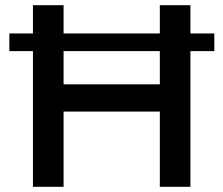

<svg xmlns="http://www.w3.org/2000/svg" viewBox="-20 -720 860 740"><path d="M806 -591H714V-700H596V-591H225V-700H107V-591H16V-523H107V0H225V-290H596V0H714V-523H806ZM596 -395H225V-523H596Z"/></svg>

Font: Argentum Sans
Style: Regular
Weight: 400
Designer: Julieta Ulanovsky
Foundry: Julieta Ulanovsky
Version: Version 5.001;March 29, 2019;FontCreator 11.5.0.2425 64-bit